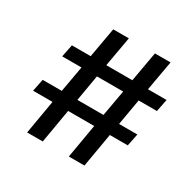

<svg xmlns="http://www.w3.org/2000/svg" viewBox="-153 -845 1003 1001"><g transform="rotate(30 348.5 -345.0)"><path d="M525 -278H635L620 -204H512L477 0H383L418 -204H261L226 0H132L167 -204H50L65 -278H180L208 -435H92L107 -510H220L252 -690H346L314 -510H471L503 -690H597L565 -510H677L662 -435H552ZM301 -435 274 -278H431L459 -435Z"/></g></svg>

Font: Taylor Sans Upright Semi Bold
Style: Regular
Weight: 600
Italic angle: -8°
Designer: Natanael Gama
Version: Version 1.001 September 8, 2015